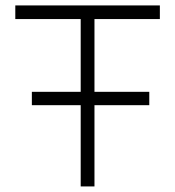

<svg xmlns="http://www.w3.org/2000/svg" viewBox="-20 -670 628 690"><path d="M94.5 -340H270V-601.5H35V-650.5H554.5V-601.5H319.5V-340H516.5V-292H319.5V0H270V-292H94.5Z"/></svg>

Font: Overused Grotesk Light
Style: Regular
Weight: 300
Version: Version 0.004